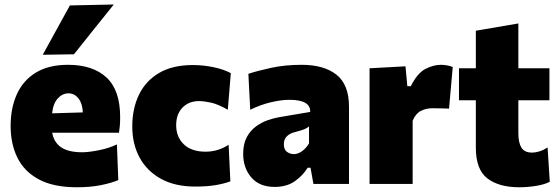

<svg xmlns="http://www.w3.org/2000/svg" viewBox="-20 -796 2421 831"><path d="M312.5 14.5Q211.5 14.5 148.2 -19.5Q85 -53.5 55.5 -113.2Q26 -173 26 -251Q26 -328.5 53 -388.2Q80 -448 135.2 -481.8Q190.5 -515.5 274.5 -515.5Q381.5 -515.5 440.8 -460.8Q500 -406 500 -289.5Q500 -268.5 498.8 -252.8Q497.5 -237 495 -221.5H206Q213 -180.5 244.2 -158.8Q275.5 -137 336 -137Q362.5 -137 406.5 -145.5Q450.5 -154 486 -171L492 -16.5Q462.5 -4 417.5 5.2Q372.5 14.5 312.5 14.5ZM276.5 -392Q250 -392 230 -370Q210 -348 205.5 -305.5L338.5 -309.5Q337 -347.5 319.8 -369.8Q302.5 -392 276.5 -392ZM165 -559Q194.5 -612.5 223.8 -665.8Q253 -719 282.5 -772.5L472.5 -776.5Q427.5 -720.5 384.2 -666.5Q341 -612.5 300 -561Z M825 11.5Q737.5 11.5 676.8 -22Q616 -55.5 584.2 -114Q552.5 -172.5 552.5 -249Q552.5 -325.5 581.2 -385.5Q610 -445.5 668.2 -480Q726.5 -514.5 815 -514.5Q860 -514.5 904 -505.2Q948 -496 979 -479.5L966 -321Q923 -345.5 892.5 -352Q862 -358.5 842 -358.5Q797 -358.5 769.8 -330.2Q742.5 -302 742.5 -254.5Q742.5 -203 775.8 -171.2Q809 -139.5 869.5 -139.5Q924 -139.5 969.5 -169.5L977 -11Q950 -1 913.5 5.2Q877 11.5 825 11.5Z M1169 13Q1103 13 1067.8 -28Q1032.5 -69 1032.5 -130Q1032.5 -173.5 1048 -202.2Q1063.5 -231 1087.8 -248.8Q1112 -266.5 1139 -275.8Q1166 -285 1189 -289L1322.5 -311.5Q1325 -364 1232.5 -364Q1198 -364 1153 -353.5Q1108 -343 1063 -321L1055 -476.5Q1092.5 -489 1152.5 -502.2Q1212.5 -515.5 1285.5 -515.5Q1382 -515.5 1436.2 -472.8Q1490.5 -430 1490.5 -334V0H1336.5L1324 -70H1311.5Q1292 -37.5 1256.8 -12.2Q1221.5 13 1169 13ZM1251.5 -129Q1270 -129 1287.5 -141.8Q1305 -154.5 1317.5 -175.5V-249Q1310 -242 1297.5 -236.8Q1285 -231.5 1253.5 -223.5Q1234.5 -218.5 1221.5 -206Q1208.5 -193.5 1208.5 -171.5Q1208.5 -148.5 1222 -138.8Q1235.5 -129 1251.5 -129Z M1579.5 0V-500.5L1735 -509L1743 -423H1758Q1786.5 -479.5 1821 -497.5Q1855.5 -515.5 1888.5 -515.5Q1898 -515.5 1912.2 -513.5Q1926.5 -511.5 1939.5 -506L1923.5 -326Q1902.5 -326.5 1885.8 -327Q1869 -327.5 1851.5 -327.5Q1824 -327.5 1801.5 -316Q1779 -304.5 1766 -273.5V0Z M2227 14.5Q2139.5 14.5 2089.5 -23.8Q2039.5 -62 2039.5 -157V-362H1966.5V-500.5H2039.5V-663L2223.5 -694.5V-500.5H2358V-362H2223.5V-219.5Q2223.5 -178.5 2236.8 -157Q2250 -135.5 2283 -135.5Q2297 -135.5 2314.5 -140.8Q2332 -146 2350 -158L2359.5 -9.5Q2338 2.5 2300.5 8.5Q2263 14.5 2227 14.5Z"/></svg>

Font: Commissioner ExtraBold
Style: Regular
Weight: 800
Designer: Kostas Bartsokas
Foundry: Kostas Bartsokas
Version: Version 1.000; ttfautohint (v1.8.3)